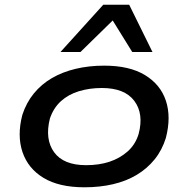

<svg xmlns="http://www.w3.org/2000/svg" viewBox="-20 -787 800 816"><path d="M339 9Q231 9 165 -31Q99 -71 75.5 -141Q52 -211 75 -299Q92 -351 124 -390Q156 -429 200.5 -455Q245 -481 301.5 -494.5Q358 -508 423 -508Q530 -508 596 -468Q662 -428 685 -359Q708 -290 685 -201Q669 -149 637 -109.5Q605 -70 560.5 -43.5Q516 -17 460 -4Q404 9 339 9ZM346 -85Q401 -85 445 -99.5Q489 -114 522 -143Q555 -172 569 -217Q592 -303 551 -358Q510 -413 413 -413Q361 -413 316 -399.5Q271 -386 239 -357Q207 -328 192 -283Q170 -195 210 -140Q250 -85 346 -85ZM237 -566 419 -767H529L628 -566H542L459 -700L322 -566Z"/></svg>

Font: Nunito Sans 7pt Expanded SemiBold
Style: Italic
Weight: 600
Width: 7
Italic angle: -9°
Designer: Vernon Adams
Foundry: Vernon Adams
Version: Version 3.101;gftools[0.9.27]